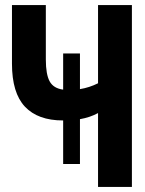

<svg xmlns="http://www.w3.org/2000/svg" viewBox="-20 -734 570 754"><path d="M228 -90V-261H227Q129 -261 78 -315Q27 -369 27 -484V-714H160V-500Q160 -442 175 -414.5Q190 -387 228 -382V-524H294V-384Q331 -390 365 -407V-714H498V0H365V-290Q334 -273 294 -266V-90Z"/></svg>

Font: Noto Sans Mono Condensed
Style: Bold
Weight: 700
Width: 3
Designer: Monotype Design Team
Foundry: Monotype Imaging Inc.
Version: Version 2.014